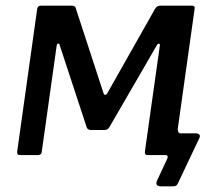

<svg xmlns="http://www.w3.org/2000/svg" viewBox="-20 -550 776 681"><path d="M552 111Q530 111 536 93L574 11Q576 6 574 3Q572 0 566 0H527L532 -77H606L611 -92Q610 -77 621 -77H675Q683 -77 687 -72.5Q691 -68 687 -60L613 96Q610 104 606 107.5Q602 111 593 111ZM51 0Q39 0 41 -13L112 -519Q114 -530 126 -530H235Q247 -530 249 -520L347 -220Q349 -214 353 -213.5Q357 -213 361 -220L529 -517Q532 -523 537 -526.5Q542 -530 549 -530H661Q673 -530 670 -517L599 -11Q598 0 585 0H503Q492 0 494 -13L547 -389Q548 -395 543.5 -395Q539 -395 536 -389L368 -99Q362 -89 351 -89H302Q290 -89 287 -100L192 -389Q191 -396 186.5 -395.5Q182 -395 181 -388L128 -11Q127 0 114 0Z"/></svg>

Font: Libre Franklin Medium
Style: Italic
Weight: 500
Italic angle: -8°
Designer: Pablo Impallari, Rodrigo Fuenzalida, Nhung Nguyen
Foundry: Impallari Type
Version: Version 3.000